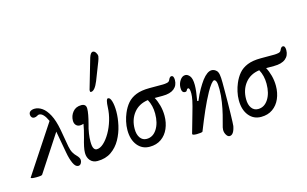

<svg xmlns="http://www.w3.org/2000/svg" viewBox="-102 -1073 2313 1445"><g transform="rotate(-15 1054.0 -351.0)"><path d="M43 12Q1 12 1 4L249 -372Q219 -439 185 -439Q180 -439 176.5 -437.5Q173 -436 169 -433Q157 -426 145 -426Q133 -426 125.5 -434.5Q118 -443 118 -456Q118 -473 131 -481.5Q144 -490 165 -490Q193 -490 221.5 -470.5Q250 -451 274 -406Q298 -361 312 -286L336 -150Q342 -118 353.5 -98.5Q365 -79 377 -68Q400 -45 400 -27Q400 -12 392 -0.5Q384 11 371 11Q349 11 333 -24Q317 -59 308 -110L277 -281L90 5Q85 12 43 12Z M520 13Q485 13 464.5 -10.5Q444 -34 444 -70Q444 -91 450 -119Q456 -147 466 -181Q475 -214 481 -239.5Q487 -265 490 -285Q475 -280 462 -280Q443 -280 431 -293Q419 -306 419 -328Q419 -366 443 -395.5Q467 -425 510 -425Q527 -425 537 -416.5Q547 -408 547 -388Q547 -369 541.5 -339.5Q536 -310 527 -276Q516 -239 511 -204.5Q506 -170 506 -142Q506 -105 514.5 -89.5Q523 -74 538 -74Q564 -74 591.5 -99Q619 -124 643 -165.5Q667 -207 682 -257Q697 -307 699 -358Q700 -387 704.5 -405Q709 -423 718 -423Q734 -423 743.5 -391Q753 -359 753 -311Q753 -261 740.5 -204.5Q728 -148 700.5 -98.5Q673 -49 628.5 -18Q584 13 520 13ZM608 -502Q600 -502 600 -510Q600 -513 600 -515Q600 -517 600 -519L668 -753Q680 -791 698 -791Q711 -791 720.5 -776Q730 -761 730 -749Q730 -744 725.5 -728.5Q721 -713 709 -684L665 -571Q637 -502 608 -502Z M928 11Q869 11 833 -34Q797 -79 797 -153Q797 -186 804.5 -219.5Q812 -253 824 -281Q841 -322 866.5 -352Q892 -382 933.5 -399Q975 -416 1039 -416H1144Q1159 -416 1176 -419.5Q1193 -423 1198 -436Q1208 -460 1221 -460Q1240 -460 1240 -426Q1240 -383 1209.5 -358.5Q1179 -334 1120 -334H1058Q1074 -306 1084.5 -267Q1095 -228 1095 -186Q1095 -132 1075.5 -87Q1056 -42 1018.5 -15.5Q981 11 928 11ZM852 -147Q852 -104 870.5 -78Q889 -52 921 -52Q970 -52 1000.5 -99Q1031 -146 1031 -220Q1031 -283 1004 -332Q932 -322 892 -271Q852 -220 852 -147Z M1529 89Q1515 89 1504 71Q1493 53 1493 32Q1493 16 1502 -13Q1509 -37 1519.5 -79.5Q1530 -122 1538 -172.5Q1546 -223 1546 -271Q1546 -318 1539.5 -332.5Q1533 -347 1524 -347Q1515 -347 1499 -327Q1483 -307 1464 -273Q1432 -215 1402 -146.5Q1372 -78 1340 3Q1339 7 1325 9Q1311 11 1294 11Q1260 11 1260 1Q1260 -2 1261 -4L1300 -141Q1320 -209 1326.5 -242Q1333 -275 1333 -295Q1333 -339 1320 -339Q1313 -339 1310 -334Q1307 -329 1304 -323.5Q1301 -318 1291 -318Q1265 -318 1265 -357Q1265 -389 1282.5 -415Q1300 -441 1324 -441Q1343 -441 1359 -420.5Q1375 -400 1375 -350Q1375 -306 1361 -229L1370 -227Q1391 -277 1411 -311.5Q1431 -346 1450 -372Q1491 -425 1525 -425Q1546 -425 1563 -408Q1573 -398 1577 -376Q1581 -354 1581 -315Q1581 -283 1581 -241.5Q1581 -200 1580.5 -156Q1580 -112 1579 -73.5Q1578 -35 1577 -9Q1576 17 1575 23Q1562 89 1529 89Z M1796 11Q1737 11 1701 -34Q1665 -79 1665 -153Q1665 -186 1672.5 -219.5Q1680 -253 1692 -281Q1709 -322 1734.5 -352Q1760 -382 1801.5 -399Q1843 -416 1907 -416H2012Q2027 -416 2044 -419.5Q2061 -423 2066 -436Q2076 -460 2089 -460Q2108 -460 2108 -426Q2108 -383 2077.5 -358.5Q2047 -334 1988 -334H1926Q1942 -306 1952.5 -267Q1963 -228 1963 -186Q1963 -132 1943.5 -87Q1924 -42 1886.5 -15.5Q1849 11 1796 11ZM1720 -147Q1720 -104 1738.5 -78Q1757 -52 1789 -52Q1838 -52 1868.5 -99Q1899 -146 1899 -220Q1899 -283 1872 -332Q1800 -322 1760 -271Q1720 -220 1720 -147Z"/></g></svg>

Font: Junicode Two Beta Condensed Medium
Style: Italic
Weight: 500
Width: 3
Italic angle: -9°
Version: Version 1.053; ttfautohint (v1.8.4)